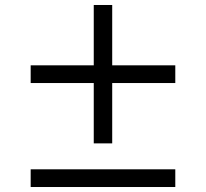

<svg xmlns="http://www.w3.org/2000/svg" viewBox="-20 -750 826 770"><path d="M356 -175V-417H103V-488H356V-730H430V-488H683V-417H430V-175ZM103 0V-71H683V0Z"/></svg>

Font: M PLUS 1 Thin
Style: Regular
Weight: 400
Version: Version 1.001